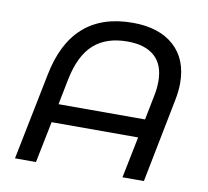

<svg xmlns="http://www.w3.org/2000/svg" viewBox="-79 -795 957 883"><g transform="rotate(10 400.0 -354.0)"><path d="M734 -472Q734 -434 725 -390L648 0H548L587 -193H183L144 0H46L127 -403Q186 -708 472 -708Q595 -708 664.5 -646Q734 -584 734 -472ZM604 -280 627 -396Q634 -430 634 -463Q634 -540 590 -579.5Q546 -619 463 -619Q364 -619 305.5 -566.5Q247 -514 224 -401L200 -280Z"/></g></svg>

Font: Montserrat Alternates Medium
Style: Italic
Weight: 500
Italic angle: -11.3°
Designer: Julieta Ulanovsky
Foundry: Julieta Ulanovsky
Version: Version 7.200